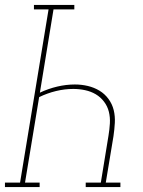

<svg xmlns="http://www.w3.org/2000/svg" viewBox="-57 -755 577 775"><path d="M-37 0V-18H24L139 -717H80V-735H243V-732V-717H159L104 -381Q138 -397 174 -405.5Q210 -414 245 -414Q272 -414 297.5 -408Q323 -402 344.5 -389Q366 -376 381 -355.5Q396 -335 402 -310.5Q408 -286 406.5 -259Q405 -232 401 -205L370 -18H429V0H289V-18H350L381 -208Q385 -232 386.5 -256.5Q388 -281 382.5 -303.5Q377 -326 363 -344.5Q349 -363 329.5 -374.5Q310 -386 286.5 -391Q263 -396 239 -396Q204 -396 169 -387.5Q134 -379 101 -363L44 -18H103V0Z"/></svg>

Font: Iosevka Curly Slab Thin
Style: Italic
Weight: 100
Italic angle: -9°
Monospace: yes
Designer: Belleve Invis
Foundry: Belleve Invis
Version: Version 22.1.2; ttfautohint (v1.8.4)